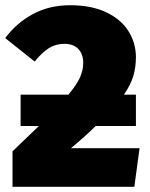

<svg xmlns="http://www.w3.org/2000/svg" viewBox="-25 -716 575 736"><path d="M510 -148 490 0H23V-136L124 -233H54V-353H237Q269 -391 281.5 -419Q294 -447 294 -475Q294 -509 275 -528.5Q256 -548 222 -548Q189 -548 162.5 -531.5Q136 -515 108 -480L-5 -570Q38 -628 101 -662Q164 -696 244 -696Q325 -696 382 -669Q439 -642 467.5 -596.5Q496 -551 496 -497Q496 -458 486 -424.5Q476 -391 450 -353H496V-233H342Q299 -191 247 -148Z"/></svg>

Font: FiraGO Heavy
Style: Regular
Weight: 900
Designer: bBox Type
Foundry: bBox Type GmbH
Version: Version 1.001